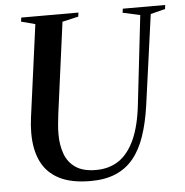

<svg xmlns="http://www.w3.org/2000/svg" viewBox="-53 -795 824 856"><g transform="rotate(-5 359.0 -366.5)"><path d="M650 -708.5 594.5 -306Q583.5 -227.5 563.2 -168.2Q543 -109 510.5 -69.5Q478 -30 430.8 -10Q383.5 10 319 10Q232 10 178 -18Q124 -46 98.5 -98.5Q73 -151 73 -225.5Q73 -242.5 74.2 -260Q75.5 -277.5 78 -296L133.5 -708.5L71 -725L73.5 -743H329.5L327 -725L255 -708.5L200.5 -300Q197.5 -276.5 195.5 -253.5Q193.5 -230.5 193.5 -209.5Q193.5 -161 207.8 -122Q222 -83 255.5 -60Q289 -37 347 -37Q406 -37 449 -66Q492 -95 519.8 -156.2Q547.5 -217.5 558 -314L603 -708L525.5 -725L528 -743H717.5L715.5 -725Z"/></g></svg>

Font: Merriweather 144pt Medium
Style: Italic
Weight: 500
Italic angle: -7.8°
Version: Version 2.101